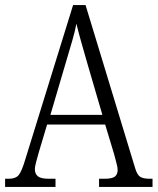

<svg xmlns="http://www.w3.org/2000/svg" viewBox="-20 -734 619 754"><path d="M0 0V-32H15Q41 -32 53 -46Q65 -60 79 -107L267 -714H316L510 -76Q518 -48 530 -40Q542 -32 569 -32H579V0H369V-32H390Q420 -32 431 -40.5Q442 -49 442 -67Q442 -77 437 -95Q432 -113 428 -129L393 -245H165L133 -138Q129 -123 123 -102Q117 -81 117 -69Q117 -51 129 -41.5Q141 -32 172 -32H198V0ZM178 -283H382L323 -485Q309 -533 298 -572.5Q287 -612 280 -641Q275 -613 264 -575Q253 -537 241 -497Z"/></svg>

Font: Noto Serif Lao Condensed Light
Style: Regular
Weight: 300
Width: 3
Designer: Monotype Design Team
Foundry: Monotype Imaging Inc.
Version: Version 2.003; ttfautohint (v1.8.4.7-5d5b)